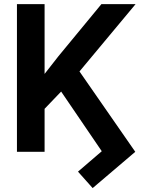

<svg xmlns="http://www.w3.org/2000/svg" viewBox="-20 -748 749 946"><path d="M63.5 0V-727.5H199.7V-383.8L268.1 -471.2L479.5 -727.5H647.9L371.6 -396L646.5 0L436.5 178.7L364.3 97.7L481.4 -2.9L281.2 -296.9L199.7 -211.9V0Z"/></svg>

Font: Inter Semi Bold
Style: Regular
Weight: 600
Designer: Rasmus Andersson
Foundry: rsms
Version: Version 4.000;git-e0f93cc